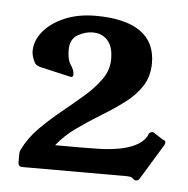

<svg xmlns="http://www.w3.org/2000/svg" viewBox="-37 -749 436 445"><g transform="rotate(5 181.0 -526.0)"><path d="M348 -440Q355 -438 355 -434Q355 -431 353 -427L303 -345Q300 -340 295 -340Q293 -340 291.5 -340.5Q290 -341 286 -345Q283 -347 280 -347.5Q277 -348 273 -348H30Q20 -348 20 -358V-377Q20 -383 22 -387Q36 -416 59.5 -439.5Q83 -463 109.5 -484.5Q136 -506 159.5 -526.5Q183 -547 198 -568.5Q213 -590 213 -615Q213 -644 200 -658.5Q187 -673 165 -673Q148 -673 130.5 -663Q113 -653 113 -628Q113 -605 121 -593.5Q129 -582 129 -572Q129 -565 123 -566L53 -582Q39 -585 36 -595Q30 -607 30 -618Q30 -642 47.5 -663.5Q65 -685 96.5 -698.5Q128 -712 169 -712Q237 -712 272.5 -687.5Q308 -663 308 -614Q308 -583 293 -560Q278 -537 253 -518.5Q228 -500 200 -483Q172 -466 145.5 -447Q119 -428 101 -405H163Q180 -405 202 -405.5Q224 -406 246 -409.5Q268 -413 286 -421.5Q304 -430 313 -445L314 -449Q318 -455 323 -455Q325 -455 328 -453Z"/></g></svg>

Font: Young Serif
Style: Regular
Weight: 400
Designer: Bastien Sozeau
Foundry: NBR — Bastien Sozeau
Version: Version 3.004; ttfautohint (v1.8.4.7-5d5b);gftools[0.9.33]